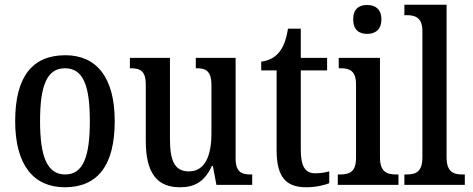

<svg xmlns="http://www.w3.org/2000/svg" viewBox="-20 -780 1994 810"><path d="M253 10C391 10 464 -81 464 -269C464 -456 385 -547 256 -547C116 -547 44 -456 44 -269C44 -81 124 10 253 10ZM255 -44C178 -44 149 -121 149 -269C149 -417 177 -492 254 -492C332 -492 359 -417 359 -269C359 -121 332 -44 255 -44Z M739 10C797 10 842 -10 874 -80H878L893 0H1044V-44H1039C1003 -44 974 -51 974 -111V-536H806V-492H809C845 -492 872 -484 872 -421V-218C872 -121 844 -57 777 -57C715 -57 697 -104 697 -195V-536H528V-492H531C570 -492 595 -482 595 -424V-186C595 -49 643 10 739 10Z M1272 10C1315 10 1351 0 1369 -7V-57C1350 -52 1332 -49 1309 -49C1268 -49 1249 -78 1249 -147V-483H1360V-536H1249V-659H1195C1186 -606 1174 -580 1157 -559C1139 -537 1114 -524 1082 -520V-483H1147V-146C1147 -30 1189 10 1272 10Z M1529 -637C1562 -637 1589 -654 1589 -698C1589 -743 1562 -759 1529 -759C1495 -759 1470 -743 1470 -698C1470 -654 1495 -637 1529 -637ZM1405 0H1661V-44H1650C1612 -44 1583 -55 1583 -116V-536H1409V-492H1418C1455 -492 1482 -481 1482 -424V-113C1482 -54 1453 -44 1415 -44H1405Z M1686 0H1941V-44H1931C1893 -44 1864 -55 1864 -116V-760H1686V-716H1696C1728 -716 1762 -708 1762 -650V-116C1762 -55 1734 -44 1696 -44H1686Z"/></svg>

Font: Noto Serif Thai Condensed Medium
Style: Regular
Weight: 500
Width: 3
Designer: Monotype Design Team
Foundry: Monotype Imaging Inc.
Version: Version 2.002